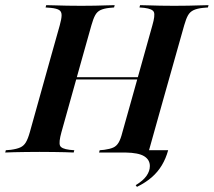

<svg xmlns="http://www.w3.org/2000/svg" viewBox="-46 -591 828 744"><path d="M150.8 -369.4 185.5 -492.7Q192.7 -518.5 192.7 -532.3Q192.7 -546 183.5 -552Q174.2 -558.1 151.6 -560.5L130.6 -562.1L133.1 -571Q147.6 -571 167.7 -570.2Q187.9 -569.4 213.7 -569Q239.5 -568.5 267.7 -568.5H270.2Q297.6 -568.5 321.8 -569Q346 -569.4 365.3 -570.2Q384.7 -571 398.4 -571L396 -562.1L378.2 -560.5Q356.5 -558.1 343.5 -552Q330.6 -546 323 -532.3Q315.3 -518.5 308.1 -492.7L273.4 -369.4ZM106.5 -2.4Q79 -2.4 54 -2Q29 -1.6 8.5 -1.2Q-12.1 -0.8 -25.8 0L-23.4 -8.9L-4 -10.5Q19.4 -13.7 32.7 -19.8Q46 -25.8 54 -39.1Q62.1 -52.4 69.4 -78.2L150.8 -369.4H273.4L191.9 -78.2Q181.5 -40.3 186.3 -27.4Q191.1 -14.5 223.4 -10.5L241.9 -8.9L239.5 0Q225.8 -0.8 206 -1.2Q186.3 -1.6 161.7 -2Q137.1 -2.4 108.1 -2.4H108.9ZM202.4 -283.1 204 -291.9H528.2L525.8 -283.1ZM462.9 -201.6 544.4 -492.7Q555.6 -531.5 550.4 -544Q545.2 -556.5 513.7 -560.5L494.4 -562.1L496.8 -571Q511.3 -571 530.6 -570.2Q550 -569.4 575 -569Q600 -568.5 628.2 -568.5H627.4H629.8Q658.1 -568.5 683.1 -569Q708.1 -569.4 728.2 -570.2Q748.4 -571 762.1 -571L759.7 -562.1L740.3 -560.5Q717.7 -558.1 704 -551.6Q690.3 -545.2 682.7 -531.9Q675 -518.5 667.7 -492.7L585.5 -201.6ZM466.9 -2.4Q439.5 -2.4 415.3 -2Q391.1 -1.6 371.4 -1.2Q351.6 -0.8 337.9 0L340.3 -8.9L358.1 -10.5Q380.6 -13.7 393.1 -19.4Q405.6 -25 413.7 -38.7Q421.8 -52.4 428.2 -78.2L462.9 -201.6H585.5L529 0L468.5 -2.4ZM337.9 0 365.3 -8.9 521 -26.6 531.5 -8.9H529H605.6Q596.8 23.4 581 49.6Q565.3 75.8 541.5 96.4Q517.7 116.9 484.7 133.1L479.8 126.6Q508.9 108.9 521.8 90.3Q534.7 71.8 534.7 52.4Q534.7 28.2 512.9 14.5Q491.1 0.8 439.5 0Z"/></svg>

Font: Playfair 144pt
Style: Bold Italic
Weight: 700
Italic angle: -15.6°
Designer: Claus Eggers Sørensen
Foundry: Claus Eggers Sørensen
Version: Version 2.203